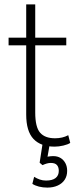

<svg xmlns="http://www.w3.org/2000/svg" viewBox="-20 -658 350 872"><path d="M228 8Q165 8 132 -27Q99 -62 99 -138V-452H19V-487H99V-638H140V-487H281V-452H140V-147Q140 -81 162 -55.5Q184 -30 230 -30Q247 -30 262 -33.5Q277 -37 290 -44L299 -9Q289 -2 268 3Q247 8 228 8ZM195 194Q175 194 157 189.5Q139 185 127 177L135 145Q148 153 161 157.5Q174 162 189 162Q218 162 232.5 150.5Q247 139 247 118Q247 101 238.5 91.5Q230 82 211 82Q202 82 193 84.5Q184 87 173 92L160 81L175 -16H208L195 59H180Q188 55 199.5 53Q211 51 222 51Q241 51 255 59.5Q269 68 277 83Q285 98 285 118Q285 141 274 158Q263 175 242.5 184.5Q222 194 195 194Z"/></svg>

Font: Nunito Sans 10pt Condensed ExtraLight
Style: Regular
Weight: 250
Width: 3
Designer: Vernon Adams
Foundry: Vernon Adams
Version: Version 3.101;gftools[0.9.27]